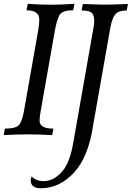

<svg xmlns="http://www.w3.org/2000/svg" viewBox="-46 -712 696 1014"><path d="M230 1.5Q149.9 -2.4 103 -2.4Q48.3 -2.4 -26.4 1.5L-20.5 -32.7Q42 -32.7 57.1 -55.4Q72.3 -78.1 81.1 -128.4L155.3 -549.3Q161.6 -585.9 161.6 -607.9Q161.6 -657.7 94.2 -657.7L100.6 -691.9Q164.1 -687 223.6 -687Q275.9 -687 347.2 -691.9L340.8 -657.7Q281.2 -657.7 267.3 -630.9Q253.4 -604 243.7 -550.3L168.9 -125.5Q163.1 -94.2 163.1 -74.7Q163.1 -32.7 235.8 -32.7ZM169.4 282.2Q116.2 282.2 116.2 239.3Q116.2 231 121.1 219.7Q144.5 244.6 184.1 244.6Q236.8 244.6 280.3 196Q323.7 147.5 341.3 39.6L447.3 -563Q451.7 -587.9 451.7 -605Q451.7 -627.4 440.4 -642.1Q429.2 -656.7 384.8 -656.7L391.6 -690.9Q481.4 -687.5 510.7 -687.5Q539.6 -687.5 629.9 -690.9L623 -656.7Q580.1 -656.7 563 -636.5Q545.9 -616.2 536.6 -564.9L445.8 -50.3Q421.4 116.2 345 199.2Q268.6 282.2 169.4 282.2Z"/></svg>

Font: Kelvinch
Style: Italic
Weight: 400
Italic angle: -10°
Designer: Paul James Miller
Foundry: High-Logic / Made with FontCreator
Version: Version 3.40;July 22, 2017;FontCreator 11.0.0.2388 64-bit